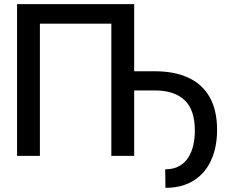

<svg xmlns="http://www.w3.org/2000/svg" viewBox="-20 -747 1143 920"><path d="M622.9 -727.3V0H513.5V-633.5H171.2V0H61.8V-727.3ZM606.2 -313.6V-405.5H723Q815.3 -405.5 881.9 -375Q948.5 -344.5 984.4 -282Q1020.2 -219.5 1020.2 -123.6Q1020.2 -77.1 1010.7 -35.5Q1001.1 6 981.7 40.5Q962.4 74.9 932.9 100.1Q903.4 125.4 863.5 139.2Q823.5 153.1 772.7 153.1L771.7 64.3Q811.4 64.3 838.8 48.8Q866.1 33.4 882.6 7.1Q899.1 -19.2 906.4 -52.4Q913.7 -85.6 913.7 -120.7Q913.7 -221.2 864.2 -267.4Q814.6 -313.6 723 -313.6Z"/></svg>

Font: InterMG Medium
Style: Regular
Weight: 500
Designer: Rasmus Andersson
Foundry: rsms
Version: Version 3.019;December 26, 2023;FontCreator 15.0.0.2955 64-b